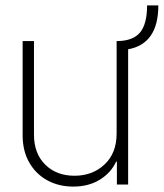

<svg xmlns="http://www.w3.org/2000/svg" viewBox="-20 -689 611 717"><path d="M415.5 -190.4V-535.6Q476.1 -535.6 502.7 -567.4Q529.3 -599.1 529.3 -668.9H571.3Q571.3 -525.4 458.5 -504.9V0H416.5V-85.4H413.6Q395 -44.4 353.3 -18.3Q311.5 7.8 253.4 7.8Q199.7 7.8 157 -15.4Q114.3 -38.6 89.4 -81.8Q64.5 -125 64.5 -184.1V-535.6H106.9V-186Q106.9 -115.7 148.9 -74.2Q190.9 -32.7 258.3 -32.7Q325.7 -32.7 370.6 -75Q415.5 -117.2 415.5 -190.4Z"/></svg>

Font: Inter Display Extra Light
Style: Regular
Weight: 200
Designer: Rasmus Andersson
Foundry: rsms
Version: Version 4.000;git-4fc901f